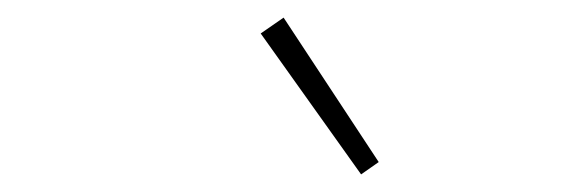

<svg xmlns="http://www.w3.org/2000/svg" viewBox="-20 -768 640 218"><path d="M390 -570 276 -730 302 -748 410 -584Z"/></svg>

Font: TypoPRO Source Code Pro
Style: Italic
Weight: 200
Italic angle: -11°
Monospace: yes
Designer: Paul D. Hunt, Teo Tuominen
Foundry: Adobe Systems Incorporated
Version: Version 1.030;PS 1.0;hotconv 1.0.84;makeotf.lib2.5.63406